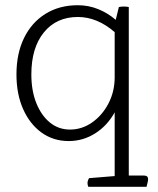

<svg xmlns="http://www.w3.org/2000/svg" viewBox="-20 -530 603 735"><path d="M541 185H318Q315 178 315 171Q315 162 321 152L419 144V-100Q391 -49 344.5 -19.5Q298 10 243 10Q184 10 139 -22.5Q94 -55 68.5 -112.5Q43 -170 43 -245Q43 -325 72 -384.5Q101 -444 154 -477Q207 -510 278 -510Q319 -510 356 -495Q393 -480 423 -454L435 -503Q443 -505 454 -505Q465 -505 473 -503V142H531Q547 142 547 156Q547 162 543 177ZM419 -234V-407Q352 -465 278 -465Q196 -465 148 -406Q100 -347 100 -245Q100 -183 119 -135.5Q138 -88 171 -61Q204 -34 248 -34Q294 -34 333 -61.5Q372 -89 395.5 -134.5Q419 -180 419 -234Z"/></svg>

Font: Scope One
Style: Regular
Weight: 400
Designer: Dalton Maag Ltd
Foundry: Dalton Maag Ltd
Version: Version 1.002; ttfautohint (v1.4.1) -l 11 -r 50 -G 50 -x 14 